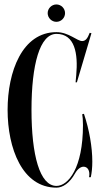

<svg xmlns="http://www.w3.org/2000/svg" viewBox="-20 -856 455 884"><path d="M239.5 -755.5C261.5 -755.5 279.5 -773.5 279.5 -795.5C279.5 -817.5 261.5 -835.5 239.5 -835.5C218 -835.5 199.5 -817.5 199.5 -795.5C199.5 -773.5 218 -755.5 239.5 -755.5ZM358.5 -330C360.5 -321 362 -301 362 -280C362 -82 294 0 240 0C163 0 125 -142 125 -350C125 -558 163 -700 240 -700C325 -700 340 -609 331 -510L328 -477H334L401 -703L393 -705C383 -679 374 -667 358 -667C335 -667 296 -708 240 -708C82 -708 15 -526 15 -350C15 -174 82 8 240 8C268.5 8 300.5 -12.5 325.5 -57.5C337.5 -79 352.5 -88.5 365 -88.5C383 -88.5 396 -70 390 -40H398C402.5 -60.5 405 -85 405 -112C405 -177.5 391.5 -258 366.5 -332Z"/></svg>

Font: Picaflor 48 pt
Style: Regular
Weight: 400
Designer: Ariel Martín Pérez
Foundry: Tunera Type Foundry
Version: Version 1.000;hotconv 1.0.109;makeotfexe 2.5.65596